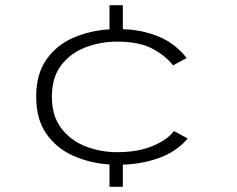

<svg xmlns="http://www.w3.org/2000/svg" viewBox="-20 -720 912 740"><path d="M402 0V-86Q327.5 -91 263.2 -119.2Q199 -147.5 159.2 -203.5Q119.5 -259.5 119.5 -347Q119.5 -435.5 159.2 -491.2Q199 -547 263.2 -574.8Q327.5 -602.5 402 -607V-700H453.5V-607.5Q526 -605.5 589.8 -579.8Q653.5 -554 699.5 -496.5L647 -468Q618.5 -505 567.5 -532.2Q516.5 -559.5 431 -559.5Q367 -559.5 309.5 -537.5Q252 -515.5 216 -468.8Q180 -422 180 -347Q180 -273 216 -225.8Q252 -178.5 309.5 -156Q367 -133.5 431 -133.5Q512.5 -133.5 569.5 -157.8Q626.5 -182 650 -215L703.5 -186Q660 -135.5 593.8 -111.5Q527.5 -87.5 453.5 -85.5V0Z"/></svg>

Font: Trispace SemiExpanded ExtraLight
Style: Regular
Weight: 200
Width: 6
Designer: Tyler Finck
Foundry: Etcetera Type Company
Version: Version 1.210; ttfautohint (v1.8.3)